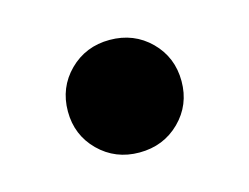

<svg xmlns="http://www.w3.org/2000/svg" viewBox="-45 -254 426 329"><g transform="rotate(-15 168.5 -89.0)"><path d="M168.5 10.7Q126 10.7 96.9 -18.1Q67.9 -46.9 67.9 -88.9Q67.9 -131.3 96.9 -160.2Q126 -189 168.5 -189Q211.4 -189 240.5 -160.2Q269.5 -131.3 269.5 -88.9Q269.5 -46.9 240.5 -18.1Q211.4 10.7 168.5 10.7Z"/></g></svg>

Font: Inter 20pt Black
Style: Regular
Weight: 900
Version: Version 4.001;git-66647c0bb